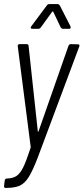

<svg xmlns="http://www.w3.org/2000/svg" viewBox="-25 -720 409 940"><path d="M-5 190 -2 164Q0 154 9 154H10Q39 153 56.5 141Q74 129 89 98.5Q104 68 125 3Q126 1 125.5 -0.5Q125 -2 125 -3L62 -493V-496Q62 -504 72 -504H106Q110 -504 112.5 -501.5Q115 -499 115 -495L160 -78Q160 -75 161.5 -75Q163 -75 164 -78L310 -495Q313 -504 322 -504L357 -503Q362 -503 363.5 -499.5Q365 -496 363 -492L160 51Q135 116 115.5 147Q96 178 71.5 189Q47 200 5 200H0Q-2 200 -4 197Q-6 194 -5 190ZM128 -591 204 -693Q209 -700 216 -700H257Q263 -700 268 -693L320 -591Q321 -589 321 -585Q321 -579 313 -579H283Q277 -579 272 -586L236 -662Q235 -664 233 -664Q231 -664 230 -662L175 -586Q170 -579 163 -579H133Q127 -579 125.5 -582.5Q124 -586 128 -591Z"/></svg>

Font: Barlow Condensed Light
Style: Italic
Weight: 300
Width: 3
Italic angle: -7°
Designer: Jeremy Tribby
Foundry: Tribby Type
Version: Version 1.408